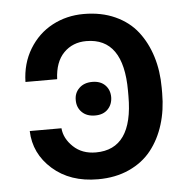

<svg xmlns="http://www.w3.org/2000/svg" viewBox="-45 -598 641 651"><g transform="rotate(-5 275.5 -272.0)"><path d="M46.4 -173.3H154.3Q157.2 -138.2 187 -109.9Q216.8 -81.5 263.7 -81.5Q390.1 -81.5 390.1 -262.2V-280.3Q390.1 -460.4 263.7 -460.4Q217.3 -460.4 187 -429.7Q156.7 -398.9 154.3 -340.3H46.4Q47.9 -403.3 77.6 -452.1Q107.4 -501 156 -526.9Q204.6 -552.7 262.7 -552.7Q322.8 -552.7 369.6 -531.5Q416.5 -510.3 445.6 -472.9Q474.6 -435.5 489.7 -386.7Q504.9 -337.9 504.9 -280.3V-262.2Q504.9 -204.6 489.7 -155.8Q474.6 -106.9 445.3 -69.8Q416 -32.7 369.4 -11.5Q322.8 9.8 263.2 9.8Q168.5 9.8 108.6 -43.2Q48.8 -96.2 46.4 -173.3ZM272 -206.5Q243.7 -206.5 227.3 -222.7Q210.9 -238.8 210.9 -263.7Q210.4 -288.1 227.1 -304.4Q243.7 -320.8 272 -320.8Q299.8 -320.8 315.7 -304.7Q331.5 -288.6 331.5 -263.7Q331.1 -238.8 315.4 -222.7Q299.8 -206.5 272 -206.5Z"/></g></svg>

Font: Karasuma Gothic
Style: Regular
Weight: 500
Designer: Rasmus Andersson / Ryoko Nishizuka
Foundry: Genbu
Version: Version 1.00